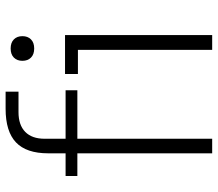

<svg xmlns="http://www.w3.org/2000/svg" viewBox="-66 -711 777 685"><g transform="rotate(-90 322.5 -368.5)"><path d="M277 -737H338V-691H265Q219 -691 194.5 -667Q170 -643 170 -598V-523H343V-481H170V0H118V-481H37V-523H118V-585Q118 -663 157 -700Q196 -737 277 -737ZM487 -479H401V-525H540V0H487ZM448 -677Q448 -696 459.5 -707.5Q471 -719 492 -719Q513 -719 524.5 -707.5Q536 -696 536 -677Q536 -658 524.5 -646.5Q513 -635 492 -635Q471 -635 459.5 -646.5Q448 -658 448 -677Z"/></g></svg>

Font: Sora-SIA ExtraLight
Style: Regular
Weight: 200
Designer: Jonathan Barnbrook, Julián Moncada
Foundry: Barnbrook Fonts
Version: Version 2.000